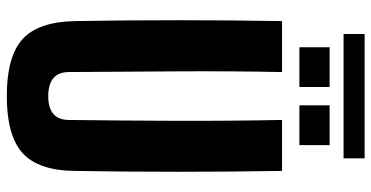

<svg xmlns="http://www.w3.org/2000/svg" viewBox="-284 -799 1093 565"><g transform="rotate(90 262.5 -516.5)"><path d="M263 10Q146 10 95 -36.5Q44 -83 42 -191Q37 -496 42 -800H192Q189 -649 190 -486.5Q191 -324 192 -173Q192 -112 263 -112Q333 -112 333 -173Q335 -324 335.5 -486.5Q336 -649 333 -800H483Q488 -496 483 -191Q482 -83 430.5 -36.5Q379 10 263 10ZM290 -851V-940H407V-851ZM119 -851V-940H236V-851ZM80 -981V-1043H446V-981Z"/></g></svg>

Font: Big Shoulders Text Black
Style: Regular
Weight: 900
Designer: Patric King
Foundry: XO Type Co
Version: Version 1.000; ttfautohint (v1.8.2)